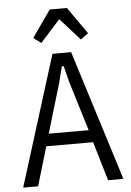

<svg xmlns="http://www.w3.org/2000/svg" viewBox="-61 -980 702 1025"><g transform="rotate(-5 289.5 -467.5)"><path d="M476 0 414 -209H163L101 0H21L239 -698H339L558 0ZM315 -540 293 -627H283L261 -540L182 -275H396ZM337 -935 438 -791 397 -761 291 -879 185 -761 144 -791 245 -935Z"/></g></svg>

Font: IBM Plex Sans Cond
Style: Regular
Weight: 400
Width: 3
Designer: Mike Abbink, Paul van der Laan, Pieter van Rosmalen
Foundry: Bold Monday
Version: Version 1.3